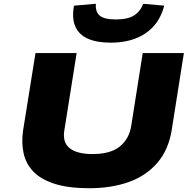

<svg xmlns="http://www.w3.org/2000/svg" viewBox="-20 -986 1017 1017"><path d="M453 11Q342 11 269 -12.5Q196 -36 156.5 -77.5Q117 -119 105 -174.5Q93 -230 102 -293L168 -705H386L321 -297Q310 -232 349 -201Q388 -170 471 -170Q565 -170 614.5 -210Q664 -250 675 -319L736 -705H954L890 -300Q873 -192 813 -123Q753 -54 661 -21.5Q569 11 453 11ZM567 -760Q492 -760 444.5 -781.5Q397 -803 378.5 -846.5Q360 -890 372 -956L488 -966Q484 -925 507.5 -904Q531 -883 594 -883Q657 -883 690.5 -904.5Q724 -926 738 -966L850 -956Q825 -860 751.5 -810Q678 -760 567 -760Z"/></svg>

Font: Nunito Sans 7pt Expanded Black
Style: Italic
Weight: 900
Width: 7
Italic angle: -9°
Designer: Vernon Adams
Foundry: Vernon Adams
Version: Version 3.101;gftools[0.9.27]